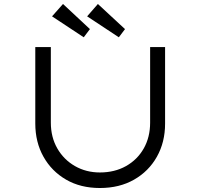

<svg xmlns="http://www.w3.org/2000/svg" viewBox="-20 -936 1006 963"><path d="M481 7Q384 7 311.5 -35Q239 -77 198 -150Q157 -223 157 -317V-700H235V-321Q235 -248 267.5 -191.5Q300 -135 356 -103Q412 -71 481 -71Q555 -71 612 -103Q669 -135 701 -191.5Q733 -248 733 -321V-700H808V-316Q808 -223 767 -150Q726 -77 652.5 -35Q579 7 481 7ZM576 -749 417 -854 471 -916 607 -790ZM400 -749 241 -854 296 -916 431 -790Z"/></svg>

Font: Lexend Peta Light
Style: Regular
Weight: 300
Version: Version 1.007